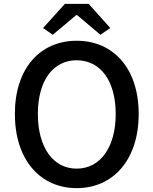

<svg xmlns="http://www.w3.org/2000/svg" viewBox="-20 -961 794 994"><path d="M377 13C566 13 698 -134 698 -371C698 -608 566 -750 377 -750C188 -750 57 -608 57 -371C57 -134 188 13 377 13ZM377 -88C255 -88 176 -198 176 -371C176 -544 255 -649 377 -649C499 -649 579 -544 579 -371C579 -198 499 -88 377 -88ZM203 -816 253 -781 375 -883H379L500 -781L551 -816L439 -941H316Z"/></svg>

Font: Genne Gothic Medium
Style: Regular
Weight: 500
Designer: Ryoko NISHIZUKA (kana & ideographs); Paul D. Hunt (Latin, Greek & Cyrillic); Wenlong ZHANG (bopomofo); Sandoll Communica
Foundry: Adobe Systems Incorporated
Version: Version 1.004;PS 1.004;hotconv 16.6.51;makeotf.lib2.5.65220